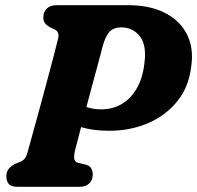

<svg xmlns="http://www.w3.org/2000/svg" viewBox="-20 -720 760 740"><path d="M717 -463.5Q707.5 -383 661.8 -327.8Q616 -272.5 548 -244.2Q480 -216 403 -216Q338.5 -216 292.5 -230Q285.5 -203.5 279.8 -180.8Q274 -158 269.5 -141.5Q263.5 -116 266.8 -105.5Q270 -95 280.5 -92.5L312 -85Q325.5 -81 331.5 -71.2Q337.5 -61.5 337.5 -47.5Q337.5 -26.5 324.2 -13.2Q311 0 287 0H48Q22 0 13.2 -11.5Q4.5 -23 4.5 -41Q4.5 -58.5 14.5 -70.2Q24.5 -82 38 -88L54.5 -95Q68 -100 74.8 -108Q81.5 -116 86.5 -134Q94.5 -163 107.2 -209.2Q120 -255.5 134.8 -309.5Q149.5 -363.5 163.5 -415.8Q177.5 -468 188.5 -510Q199.5 -552 204.5 -573.5Q207 -587 203 -594.8Q199 -602.5 190 -607L172.5 -615Q160 -622 153.5 -630.5Q147 -639 147 -652.5Q147 -674 160.2 -687Q173.5 -700 199 -700H474.5Q556.5 -700 614.8 -670.8Q673 -641.5 700.2 -588.2Q727.5 -535 717 -463.5ZM376 -543Q374.5 -535.5 364.8 -499.8Q355 -464 341.2 -412.8Q327.5 -361.5 313 -307.5Q339.5 -298.5 370 -298.5Q438 -298.5 482.8 -346.2Q527.5 -394 536.5 -475.5Q546 -546 519 -580.2Q492 -614.5 447 -614.5Q418 -614.5 402.2 -597.5Q386.5 -580.5 376 -543Z"/></svg>

Font: Fraunces 72pt S100
Style: Bold Italic
Weight: 700
Italic angle: -16°
Version: Version 1.000; ttfautohint (v1.8.3)